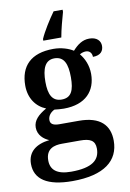

<svg xmlns="http://www.w3.org/2000/svg" viewBox="-106 -829 765 1133"><g transform="rotate(-10 276.0 -263.0)"><path d="M208 -616V-606H316C324 -652 340 -711 352 -753V-766H298C267 -723 226 -658 208 -616ZM234 240C425 240 515 167 515 47C515 -45 461 -104 333 -104H215C178 -104 162 -116 162 -138C162 -165 181 -184 202 -194C215 -192 243 -190 258 -190C391 -190 452 -264 452 -364C452 -416 432 -459 407 -489C416 -495 430 -500 444 -500C466 -500 480 -484 480 -461C528 -461 544 -487 544 -516C544 -546 522 -571 477 -571C435 -571 405 -548 376 -516C350 -533 306 -548 258 -548C122 -548 57 -479 57 -363C57 -287 97 -232 155 -209C106 -181 75 -151 75 -109C75 -63 109 -35 141 -22C62 -13 10 25 10 98C10 190 84 240 234 240ZM255 -245C199 -245 178 -288 178 -364C178 -443 198 -492 254 -492C312 -492 331 -445 331 -365C331 -287 313 -245 255 -245ZM236 184C150 184 114 151 114 95C114 25 165 12 211 12H320C379 12 409 27 409 76C409 144 363 184 236 184Z"/></g></svg>

Font: Noto Serif SemiBold
Style: Regular
Weight: 600
Designer: Monotype Design Team
Foundry: Monotype Imaging Inc.
Version: Version 2.013